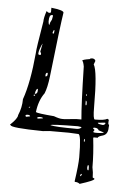

<svg xmlns="http://www.w3.org/2000/svg" viewBox="-53 -738 579 828"><g transform="rotate(5 236.0 -324.0)"><path d="M135.7 -683.6V-696.3V-697.3Q189.5 -691.4 189.5 -680.7Q180.7 -627 155.3 -401.4Q149.4 -352.5 138.7 -327.1Q114.3 -293.9 108.4 -243.2Q115.2 -238.3 187.5 -232.4Q210.9 -223.6 223.6 -223.6H234.4L284.2 -228.5H306.6V-229.5Q300.8 -289.1 296.9 -457Q293 -478.5 288.1 -481.4Q288.1 -486.3 320.3 -491.2Q320.3 -494.1 329.1 -495.1Q341.8 -495.1 344.7 -485.4L338.9 -469.7Q356.4 -441.4 356.4 -288.1Q356.4 -233.4 364.3 -233.4H367.2Q405.3 -233.4 418 -241.2L424.8 -237.3L423.8 -228.5V-220.7L427.7 -213.9L426.8 -204.1Q426.8 -174.8 405.3 -168Q383.8 -162.1 383.8 -156.2H367.2Q364.3 -156.2 364.3 -153.3Q372.1 -85.9 372.1 -27.3Q377 -5.9 377 16.6L384.8 20.5V22.5Q384.8 29.3 323.2 48.8Q315.4 42 302.7 42L300.8 40Q311.5 -32.2 311.5 -65.4Q311.5 -165 298.8 -165L257.8 -167H174.8L145.5 -164.1Q4.9 -166 4.9 -177.7Q2 -177.7 2 -179.7Q33.2 -209 33.2 -223.6Q47.9 -257.8 47.9 -293.9Q74.2 -367.2 85.9 -497.1Q85.9 -513.7 106.4 -634.8Q106.4 -651.4 116.2 -680.7H117.2Q123 -674.8 127.9 -674.8H132.8L135.7 -678.7ZM128.9 -638.7V-636.7Q129.9 -624 132.8 -624H134.8V-627.9Q134.8 -632.8 142.6 -646.5L145.5 -662.1V-663.1L144.5 -666H140.6Q128.9 -666 128.9 -638.7ZM150.4 -591.8V-588.9L153.3 -585.9Q157.2 -588.9 157.2 -594.7V-602.5H156.2Q153.3 -602.5 150.4 -591.8ZM96.7 -494.1V-493.2L100.6 -490.2H101.6L108.4 -491.2V-497.1L104.5 -504.9L111.3 -539.1H110.4Q96.7 -509.8 96.7 -494.1ZM135.7 -406.2V-400.4H138.7Q144.5 -402.3 144.5 -409.2V-416H140.6Q135.7 -413.1 135.7 -406.2ZM96.7 -322.3V-321.3Q108.4 -321.3 108.4 -336.9V-341.8L107.4 -342.8V-343.8Q100.6 -343.8 96.7 -322.3ZM321.3 -337.9 318.4 -339.8V-338.9V-332H321.3ZM98.6 -317.4H92.8V-312.5H96.7L98.6 -315.4ZM318.4 -311.5V-297.9Q318.4 -291 321.3 -291L323.2 -293.9V-300.8Q323.2 -309.6 318.4 -311.5ZM79.1 -263.7 76.2 -261.7V-259.8H79.1L82 -262.7V-263.7ZM64.5 -223.6 67.4 -219.7H70.3L85 -222.7V-223.6Q83 -228.5 76.2 -228.5H72.3Q66.4 -228.5 64.5 -223.6ZM407.2 -223.6 378.9 -220.7V-218.8Q381.8 -214.8 399.4 -212.9Q407.2 -212.9 411.1 -219.7V-222.7Q411.1 -223.6 407.2 -223.6ZM116.2 -218.8 118.2 -215.8 140.6 -218.8V-219.7Q140.6 -223.6 125 -223.6Q116.2 -222.7 116.2 -218.8ZM175.8 -192.4Q197.3 -186.5 289.1 -186.5Q304.7 -186.5 310.5 -195.3Q310.5 -196.3 293.9 -198.2Q175.8 -197.3 175.8 -192.4ZM363.3 -198.2 360.4 -196.3V-194.3L367.2 -188.5L362.3 -180.7V-179.7Q363.3 -176.8 372.1 -176.8H380.9Q394.5 -176.8 408.2 -179.7Q408.2 -181.6 384.8 -188.5Q380.9 -198.2 367.2 -198.2ZM325.2 -139.6V-135.7L328.1 -133.8L329.1 -135.7V-146.5Q325.2 -145.5 325.2 -139.6ZM349.6 -22.5Q350.6 -12.7 354.5 -12.7L356.4 -13.7V-25.4Q356.4 -33.2 353.5 -35.2Q349.6 -35.2 349.6 -22.5ZM322.3 13.7V15.6H323.2Q329.1 12.7 329.1 4.9Q322.3 5.9 322.3 13.7Z"/></g></svg>

Font: Love Ya Like A Sister
Style: Regular
Weight: 400
Designer: Kimberly Geswein
Foundry: Kimberly Geswein
Version: Version 1.002 2007